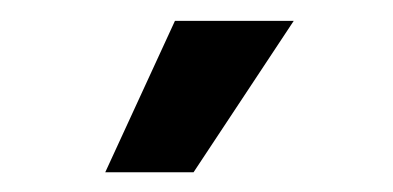

<svg xmlns="http://www.w3.org/2000/svg" viewBox="-20 -784 383 187"><path d="M82.5 -616.2 150.4 -763.7H266.1L168.5 -616.2Z"/></svg>

Font: Inter
Style: 540
Weight: 540
Designer: Rasmus Andersson
Foundry: rsms
Version: Version 4.001;git-66647c0bb